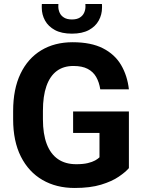

<svg xmlns="http://www.w3.org/2000/svg" viewBox="-20 -933 722 963"><path d="M626.5 -89.8Q609.9 -70.3 575.7 -46.9Q541.5 -23.4 487.1 -6.8Q432.6 9.8 354.5 9.8Q262.2 9.8 192.9 -30.5Q123.5 -70.8 84.7 -147.7Q45.9 -224.6 45.9 -334.5V-376Q45.9 -486.3 82.8 -563.2Q119.6 -640.1 186.8 -680.7Q253.9 -721.2 344.2 -721.2Q436.5 -721.2 496.1 -690.9Q555.7 -660.6 587.2 -607.2Q618.7 -553.7 626.5 -484.9H482.9Q477.5 -520.5 462.4 -546.9Q447.3 -573.2 419.7 -587.6Q392.1 -602.1 348.1 -602.1Q298.3 -602.1 264.4 -576.7Q230.5 -551.3 212.9 -501.2Q195.3 -451.2 195.3 -377V-334.5Q195.3 -260.7 214.6 -210.4Q233.9 -160.2 271 -134.8Q308.1 -109.4 362.3 -109.4Q397.5 -109.4 420.4 -115Q443.4 -120.6 457.3 -128.4Q471.2 -136.2 479 -144V-266.1H346.7V-374H626.5ZM340.8 -764.2Q289.1 -764.2 255.6 -782.2Q222.2 -800.3 205.8 -830.1Q189.5 -859.9 189.5 -894.5Q189.5 -897.9 189.5 -903.8Q189.5 -909.7 189.9 -913.1H272.9Q272.9 -909.7 272.7 -906.7Q272.5 -903.8 272.5 -900.4Q272.5 -884.3 279.1 -869.4Q285.6 -854.5 300.8 -845Q315.9 -835.4 340.8 -835.4Q365.7 -835.4 380.6 -845Q395.5 -854.5 402.1 -869.4Q408.7 -884.3 408.7 -900.4Q408.7 -903.8 408.4 -906.7Q408.2 -909.7 408.2 -913.1H491.2Q491.7 -909.7 491.7 -903.8Q491.7 -897.9 491.7 -894.5Q491.7 -859.9 475.3 -830.1Q459 -800.3 425.5 -782.2Q392.1 -764.2 340.8 -764.2Z"/></svg>

Font: Heebo
Style: Bold
Weight: 700
Designer: Oded Ezer
Foundry: Ezer Type House
Version: Version 3.100